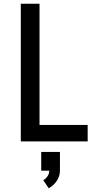

<svg xmlns="http://www.w3.org/2000/svg" viewBox="-20 -755 540 1025"><path d="M91 0V-735H191V-88H448V0ZM240 250 211 207Q225 199 234 185.5Q243 172 243 156H200V56H300V156Q300 171 295.5 185Q291 199 283 211Q275 223 264 233Q253 243 240 250Z"/></svg>

Font: Iosevka SS04 Semibold
Style: Regular
Weight: 600
Monospace: yes
Designer: Belleve Invis
Foundry: Belleve Invis
Version: Version 19.0.0; ttfautohint (v1.8.4)